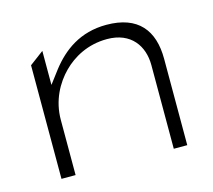

<svg xmlns="http://www.w3.org/2000/svg" viewBox="-69 -510 641 578"><g transform="rotate(-15 251.0 -221.5)"><path d="M56 -15H100V-187C100 -247 127 -296 160 -329C190 -359 236 -386 297 -386C372 -386 406 -335 406 -276V-15H448V-284C448 -373 405 -428 306 -428C224 -428 170 -387 131 -337L100 -296V-402L56 -369Z"/></g></svg>

Font: Charger Sport
Style: HLExt
Weight: 100
Designer: Jasper
Foundry: Cannot Into Space Fonts
Version: Version 1.1